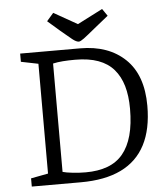

<svg xmlns="http://www.w3.org/2000/svg" viewBox="-57 -882 812 932"><g transform="rotate(-5 349.5 -415.5)"><path d="M60 0V-40L144 -56V-591L60 -608V-648H352Q490 -648 571.5 -570Q653 -492 653 -342Q653 -228 613.5 -152Q574 -76 495.5 -38Q417 0 299 0ZM327 -46Q388 -46 433.5 -63Q479 -80 508.5 -115.5Q538 -151 553 -205.5Q568 -260 568 -335Q568 -398 554 -446Q540 -494 511 -527.5Q482 -561 435.5 -578Q389 -595 323 -595Q290 -595 263.5 -593Q237 -591 215 -586V-58Q232 -53 264 -49.5Q296 -46 327 -46ZM349 -681Q337 -681 318 -696Q299 -711 265 -740L204 -793L237 -831L352 -766L475 -829L499 -794L432 -740Q392 -707 374.5 -694Q357 -681 349 -681Z"/></g></svg>

Font: Faustina Light
Style: Regular
Weight: 300
Designer: Alfonso Garcia
Foundry: http://www.omnibus-type.com
Version: Version 1.200